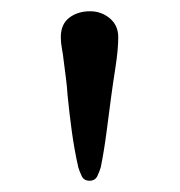

<svg xmlns="http://www.w3.org/2000/svg" viewBox="-20 -800 320 341"><path d="M190 -734Q190 -712 185 -680Q180 -648 177 -625Q173 -595 169 -564Q165 -533 159 -503Q157 -496 153 -487.5Q149 -479 139 -479Q129 -479 125 -487.5Q121 -496 119 -503Q112 -534 107.5 -567Q103 -600 100 -631Q99 -647 97 -662Q95 -677 93 -693Q92 -703 90 -713.5Q88 -724 88 -734Q88 -757 103 -768.5Q118 -780 140 -780Q160 -780 175 -767.5Q190 -755 190 -734Z"/></svg>

Font: Kaisei Decol
Style: Bold
Weight: 700
Designer: Font-Kai, 金井和夫
Foundry: KAZUO KANAI
Version: Version 5.003